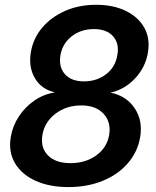

<svg xmlns="http://www.w3.org/2000/svg" viewBox="-20 -759 644 791"><path d="M261.7 11.7Q183.1 11.7 126 -14.4Q68.8 -40.5 41.5 -87.2Q14.2 -133.8 24.4 -194.8Q32.2 -240.7 57.9 -279.5Q83.5 -318.4 121.3 -344.5Q159.2 -370.6 204.1 -377.9L204.6 -378.9Q150.4 -391.6 123.8 -436.8Q97.2 -481.9 106.9 -542.5Q116.2 -600.1 153.3 -644.3Q190.4 -688.5 247.8 -713.9Q305.2 -739.3 376 -739.3Q446.8 -739.3 498.3 -714.1Q549.8 -689 574.5 -644.8Q599.1 -600.6 589.4 -542.5Q579.6 -482.4 536.9 -436.5Q494.1 -390.6 437 -377.9L436.5 -377Q500 -364.3 534.4 -313.7Q568.8 -263.2 557.6 -194.8Q547.4 -133.8 507.3 -87.2Q467.3 -40.5 404.1 -14.4Q340.8 11.7 261.7 11.7ZM270.5 -86.9Q332.5 -86.9 376.7 -118.9Q420.9 -150.9 429.7 -203.1Q438.5 -255.9 406.7 -290.3Q375 -324.7 314.9 -324.7Q253.4 -324.7 208.5 -290.5Q163.6 -256.3 154.8 -203.1Q146 -150.9 177.5 -118.9Q209 -86.9 270.5 -86.9ZM326.2 -423.8Q378.9 -423.8 417.2 -453.4Q455.6 -482.9 463.4 -531.7Q472.2 -580.1 445.8 -609.6Q419.4 -639.2 366.7 -639.2Q313.5 -639.2 275.4 -609.4Q237.3 -579.6 229 -531.7Q221.2 -483.4 247.3 -453.6Q273.4 -423.8 326.2 -423.8Z"/></svg>

Font: Inter Display SemiBold
Style: Italic
Weight: 600
Italic angle: -9.39999°
Designer: Rasmus Andersson
Foundry: rsms
Version: Version 4.000;git-a52131595